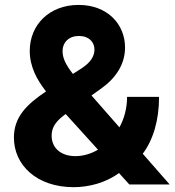

<svg xmlns="http://www.w3.org/2000/svg" viewBox="-20 -757 718 788"><path d="M282.7 11.2C344.2 11.2 414.6 -6.8 468.3 -46.9L510.7 0H676.3L565.9 -126C607.9 -182.1 632.8 -261.7 632.8 -359.4H501.5C501.5 -312.5 489.7 -270 470.2 -234.4L355.5 -365.2L396.5 -394.5C457 -438 493.2 -494.6 493.2 -562C493.2 -657.7 420.9 -736.8 302.7 -736.8C181.6 -736.8 102.1 -654.3 102.1 -548.3C102.1 -482.9 131.8 -429.2 168.9 -381.8C89.8 -328.6 37.1 -277.3 37.1 -192.4C37.1 -79.6 130.4 11.2 282.7 11.2ZM191.9 -200.2C191.9 -237.3 212.4 -261.7 247.6 -287.6L249.5 -289.1L382.3 -142.6C353 -125.5 320.8 -116.2 289.6 -116.2C231 -116.2 191.9 -148.9 191.9 -200.2ZM236.8 -546.4C236.8 -584 263.2 -609.4 303.7 -609.4C345.2 -609.4 367.7 -584.5 367.7 -553.2C367.7 -523.9 347.7 -498 316.9 -478L279.3 -453.6C252.9 -487.3 236.8 -516.1 236.8 -546.4Z"/></svg>

Font: Raveo
Style: Bold
Weight: 700
Designer: Jakub Foglar, Rasmus Andersson (Inter)
Foundry: Jakubfoglar.com
Version: Version 1.100;Glyphs 3.2.3 (3260)